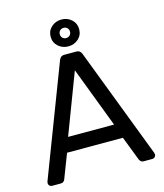

<svg xmlns="http://www.w3.org/2000/svg" viewBox="-129 -993 928 1089"><g transform="rotate(-15 335.0 -448.5)"><path d="M39.9 0Q31.7 0 25.6 -6.1Q19.5 -12.2 19.5 -20.4Q19.5 -25.2 21.3 -30.6L268.7 -677.6Q272.5 -687.8 279.8 -693.9Q287.2 -700 300.7 -700H369Q382.5 -700 389.8 -693.9Q397.2 -687.8 401 -677.6L648.4 -30.6Q650.2 -25.2 650.2 -20.4Q650.2 -12.2 644.1 -6.1Q638 0 629.8 0H578.9Q567.2 0 561.5 -6.1Q555.9 -12.1 553.7 -16.9L498.8 -159.3H170.9L116 -16.9Q114.6 -12.1 108.7 -6.1Q102.7 0 90.8 0ZM199.9 -244.6H469.8L334.7 -599.6ZM335 -740Q300.4 -740 275.8 -762.1Q251.2 -784.2 251.2 -818.7Q251.2 -853.2 275.8 -875.4Q300.4 -897.5 334.9 -897.5Q369.4 -897.5 394.1 -875.4Q418.7 -853.2 418.7 -818.7Q418.7 -784.2 394.1 -762.1Q369.5 -740 335 -740ZM334.9 -788.7Q347.9 -788.7 356.4 -797.2Q364.9 -805.7 364.9 -818.7Q364.9 -831.7 356.4 -840.2Q347.9 -848.7 334.9 -848.7Q321.9 -848.7 313.4 -840.2Q304.9 -831.7 304.9 -818.7Q304.9 -805.7 313.4 -797.2Q321.9 -788.7 334.9 -788.7Z"/></g></svg>

Font: Rubik Light
Style: Regular
Weight: 300
Designer: Hubert and Fischer
Foundry: Hubert and Fischer
Version: Version 2.300;gftools[0.9.30]